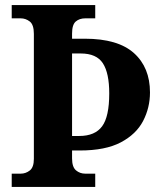

<svg xmlns="http://www.w3.org/2000/svg" viewBox="-20 -734 637 754"><path d="M26 0V-52H61Q81 -52 97 -64.5Q113 -77 113 -110V-601Q113 -637 97 -649.5Q81 -662 61 -662H26V-714H354V-662H315Q292 -662 277.5 -649.5Q263 -637 263 -602V-582H313Q443 -582 506 -525.5Q569 -469 569 -371Q569 -311 542 -259Q515 -207 454.5 -175Q394 -143 293 -143H263V-112Q263 -78 278.5 -65Q294 -52 315 -52H354V0ZM291 -200Q353 -200 381 -238Q409 -276 409 -367Q409 -447 384 -485.5Q359 -524 297 -524H263V-200Z"/></svg>

Font: Noto Serif Devanagari SemiCondensed
Style: Bold
Weight: 700
Width: 4
Designer: Universal Thirst, Indian Type Foundry and the Monotype Design Team
Foundry: Monotype Imaging Inc.
Version: Version 2.004; ttfautohint (v1.8.4.7-5d5b)